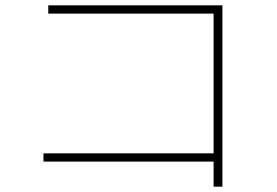

<svg xmlns="http://www.w3.org/2000/svg" viewBox="-20 -704 1040 720"><path d="M814 -4H781V-98H143V-129H781V-653H161V-684H814Z"/></svg>

Font: IBM Plex Sans JP ExtraLight
Style: Regular
Weight: 200
Designer: Mike Abbink; Paul van der Laan; Pieter van Rosmalen; Wujin Sim; Yejin Wi; Jinhee Kim; Boomi Park; Yona Kim; Kichan Ma
Foundry: Sandoll Inc.
Version: Version 1.001